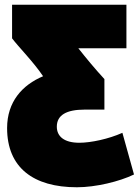

<svg xmlns="http://www.w3.org/2000/svg" viewBox="-20 -576 586 811"><path d="M305 215C384 215 484 191 546 161L497 -15C439 11 364 27 315 27C252 27 220 1 220 -41C220 -90 261 -113 337 -113H421V-242C384 -282 344 -330 311 -372H514V-556H31V-414C58 -378 121 -315 162 -254C74 -217 10 -146 10 -35C10 132 121 215 305 215Z"/></svg>

Font: Repo ExtraBlack
Style: Regular
Weight: 400
Designer: Stefan Peev
Foundry: Context Ltd
Version: Version 001.502